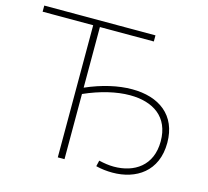

<svg xmlns="http://www.w3.org/2000/svg" viewBox="-102 -818 1017 939"><g transform="rotate(15 407.0 -348.5)"><path d="M300 -669H573V-700H10V-669H266V0H300V-330C381 -366 461 -385 529 -385C647 -385 732 -329 732 -206C732 -82 645 -27 542 -27C517 -27 492 -31 466 -37L459 -7C487 0 515 3 543 3C662 3 765 -62 765 -207C765 -348 667 -416 532 -416C462 -416 382 -398 300 -362Z"/></g></svg>

Font: Talent ExtraLight
Style: Regular
Weight: 200
Designer: Mike Powis
Version: Version 1.001;hotconv 1.0.109;makeotfexe 2.5.65596